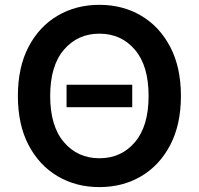

<svg xmlns="http://www.w3.org/2000/svg" viewBox="-20 -757 815 787"><path d="M387.4 9.9Q291.9 9.9 216.3 -34.6Q140.6 -79.2 96.9 -162.8Q53.3 -246.4 53.3 -363.6Q53.3 -481.2 96.9 -564.8Q140.6 -648.4 216.3 -692.8Q291.9 -737.2 387.4 -737.2Q483 -737.2 558.4 -692.8Q633.9 -648.4 677.7 -564.8Q721.6 -481.2 721.6 -363.6Q721.6 -246.1 677.7 -162.5Q633.9 -78.8 558.4 -34.4Q483 9.9 387.4 9.9ZM387.4 -108.3Q476.6 -108.3 532.8 -174Q589.1 -239.7 589.1 -363.6Q589.1 -487.9 532.8 -553.4Q476.6 -619 387.4 -619Q298.7 -619 242.2 -553.4Q185.7 -487.9 185.7 -363.6Q185.7 -239.7 242.2 -174Q298.7 -108.3 387.4 -108.3ZM522 -317.5H252.8V-409.8H522Z"/></svg>

Font: Linik Sans SemiBold
Style: Regular
Weight: 600
Designer: Rasmus Andersson (font), Cristiano Sobral (main changes)
Foundry: rsms
Version: Version 3.018;June 1, 2022;FontCreator 14.0.0.2814 64-bit; t